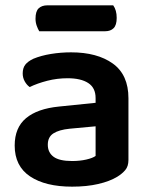

<svg xmlns="http://www.w3.org/2000/svg" viewBox="-20 -684 562 719"><path d="M250 -81Q279 -81 303 -86.5Q327 -92 338 -100V-211L241 -202Q201 -198 180 -184.5Q159 -171 159 -142Q159 -113 180.5 -97Q202 -81 250 -81ZM246 -488Q344 -488 402.5 -446Q461 -404 461 -316V-85Q461 -61 449 -47Q437 -33 419 -22Q391 -5 348 5Q305 15 250 15Q150 15 92.5 -23.5Q35 -62 35 -139Q35 -206 77.5 -241.5Q120 -277 201 -285L338 -299V-317Q338 -355 310.5 -373Q283 -391 233 -391Q194 -391 157 -381.5Q120 -372 91 -358Q80 -366 72.5 -379.5Q65 -393 65 -409Q65 -429 74.5 -441.5Q84 -454 105 -464Q134 -476 171 -482Q208 -488 246 -488ZM127 -567Q122 -575 117.5 -587.5Q113 -600 113 -614Q113 -642 125 -653Q137 -664 157 -664H404Q417 -646 417 -617Q417 -590 405.5 -578.5Q394 -567 374 -567Z"/></svg>

Font: Baloo Da 2 SemiBold
Style: Regular
Weight: 600
Designer: Noopur Datye, Sulekha Rajkumar and Ek Type
Foundry: Ek Type
Version: Version 1.640;hotconv 1.0.111;makeotfexe 2.5.65597; ttfautoh